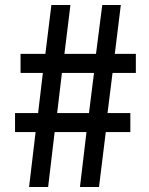

<svg xmlns="http://www.w3.org/2000/svg" viewBox="-20 -746 596 766"><path d="M388 -726 363 -531H237L261 -726H185L161 -531H62V-455H151L132 -295H40V-219H122L96 0H172L198 -219H325L299 0H375L402 -219H500V-295H409L429 -455H522V-531H438L462 -726ZM227 -455H355L335 -295H208Z"/></svg>

Font: Alpha Sans Medium
Style: Regular
Weight: 500
Designer: [Spoqa Han Sans Neo] Dong-huui Kim  Younghwa Kang  Yujin Lee  [Noto Sans] Ryoko NISHIZUKA  (kana & ideographs); Paul D. 
Foundry: Spoqa (http://www.spoqa-han-sans.com)
Version: Version 1.100;hotconv 1.0.109;makeotfexe 2.5.65596